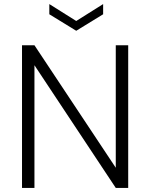

<svg xmlns="http://www.w3.org/2000/svg" viewBox="-20 -922 737 942"><path d="M486 -902V-852L354 -771L222 -852V-902L354 -819ZM609 -700V0H548L149 -602V0H88V-700H149L548 -99V-700Z"/></svg>

Font: Albert Sans Light
Style: Regular
Weight: 300
Designer: Andreas Rasmussen
Foundry: a.Foundry
Version: Version 1.025